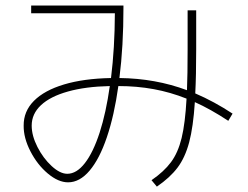

<svg xmlns="http://www.w3.org/2000/svg" viewBox="-20 -696 904 701"><path d="M66.4 -237.3Q65.9 -289.6 104 -327.9Q142.1 -366.2 213.9 -387.7Q285.6 -409.2 385.3 -411.1Q398.9 -520 399.4 -647.5H93.8V-675.8H430.7V-668Q430.7 -526.9 416 -411.1Q547.9 -409.7 662.6 -366.7Q665 -420.9 665 -516.6V-658.2H696.3V-515.6Q696.3 -419.4 692.9 -355Q762.2 -325.2 829.1 -281.2L813.5 -254.9Q748 -297.9 691.4 -323.2Q685.5 -232.4 670.7 -176.5Q655.8 -120.6 628.2 -84Q600.6 -47.4 552.7 -14.6L533.2 -38.1Q578.6 -69.3 604.2 -103.8Q629.9 -138.2 643.1 -192.1Q656.2 -246.1 661.1 -335.9Q602.1 -359.4 540.8 -370.6Q479.5 -381.8 412.1 -381.8Q397 -273.9 370.1 -194.8Q343.3 -115.7 307.1 -73Q271 -30.3 228.5 -30.3Q192.9 -30.3 154.5 -62.5Q116.2 -94.7 91.1 -143.6Q65.9 -192.4 66.4 -237.3ZM225.6 -61.5Q259.8 -61.5 290 -100.6Q320.3 -139.6 343.8 -211.9Q367.2 -284.2 380.9 -381.8Q292 -379.9 227.8 -361.8Q163.6 -343.8 129.6 -312Q95.7 -280.3 95.7 -237.3Q95.7 -200.7 116.7 -159.4Q137.7 -118.2 168.5 -89.8Q199.2 -61.5 225.6 -61.5Z"/></svg>

Font: Pretendard GOV Thin
Style: Regular
Weight: 100
Designer: Base glyphs from Inter by Rasmus Andersson; Hangeul glyphs from Noto Sans CJK(Source Han Sans) by Jang Soo-young and Kan
Foundry: Kil Hyung-jin
Version: Version 1.309